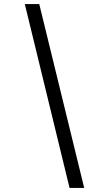

<svg xmlns="http://www.w3.org/2000/svg" viewBox="-20 -720 444 944"><path d="M394 204H322L102 -700H173Z"/></svg>

Font: Red Hat Display VF
Style: Italic
Weight: 300
Italic angle: -12°
Designer: Pentagram, MCKL
Foundry: Pentagram, MCKL
Version: Version 1.010